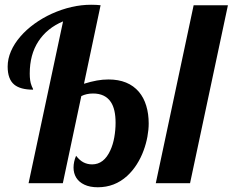

<svg xmlns="http://www.w3.org/2000/svg" viewBox="-20 -770 978 807"><path d="M300.3 -23.4Q289.1 -42 289.1 -65.4Q289.1 -90.3 299.8 -115.2Q314.9 -95.7 331.3 -87.4Q347.7 -79.1 367.2 -79.1Q417 -79.1 443.8 -138.2Q455.1 -162.6 460.4 -193.1Q465.8 -223.6 465.8 -253.9Q465.8 -311.5 445.8 -341.3Q421.9 -377 371.1 -377Q343.8 -377 321.8 -366.2L244.1 0H100.1L245.1 -680.2Q177.7 -651.9 141.4 -596.2Q105 -540.5 105 -460.9Q105 -428.7 112.3 -411.1Q114.3 -404.8 117.2 -399.9Q119.1 -396.5 119.1 -393.1Q65.4 -393.1 39.6 -414.6Q12.2 -437.5 12.2 -490.2Q12.2 -522.5 26.1 -554.7Q40 -586.9 65.9 -616.7Q90.8 -645.5 124.5 -669.9Q158.2 -694.3 197.8 -712.4Q281.7 -750 362.8 -750Q385.3 -750 402.8 -748L333 -418Q362.8 -427.2 387.2 -431.6Q411.6 -436 436 -436Q519.5 -436 564 -383.8Q584.5 -359.4 594.7 -325.4Q605 -291.5 605 -251Q605 -225.1 599.6 -195.6Q594.2 -166 583.5 -137.2Q572.3 -106.4 554.7 -78.9Q537.1 -51.3 514.2 -30.3Q461.9 17.1 391.1 17.1Q357.9 17.1 335 6.3Q312 -4.4 300.3 -23.4ZM793.9 -748H938L778.8 0H634.8Z"/></svg>

Font: Pattaya
Style: Regular
Weight: 400
Designer: Pablo Impallari / Thai characters Designed by Thanarat Vachiruckul and Suppakit Chalermlarp
Foundry: Pablo Impallari
Version: Version 2.001